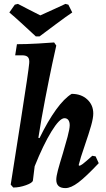

<svg xmlns="http://www.w3.org/2000/svg" viewBox="-20 -955 545 986"><path d="M454 -155 471 -152 487 -117Q421 -47 382.5 -18Q344 11 316 11Q269 11 269 -32Q269 -49 277.5 -81Q286 -113 303 -168Q316 -211 327 -252.5Q338 -294 338 -312Q338 -329 331 -338.5Q324 -348 311 -348Q286 -348 244 -279.5Q202 -211 158 -101L149 -28Q147 -16 113.5 -4Q80 8 48 8L35 -7Q49 -96 88 -344.5Q127 -593 130 -630Q132 -652 123.5 -661.5Q115 -671 93 -671H58L67 -728Q113 -728 176 -731.5Q239 -735 258 -737L269 -721Q264 -701 248.5 -628Q233 -555 212.5 -449.5Q192 -344 177 -247L183 -246Q226 -334 268 -392Q310 -450 348 -473Q397 -473 428 -444.5Q459 -416 459 -372Q459 -349 448 -310Q437 -271 416 -210Q392 -141 384 -107L387 -104Q393 -104 405 -113Q417 -122 454 -155ZM183 -768H164Q148 -783 98.5 -828.5Q49 -874 28 -891L56 -931L72 -935Q74 -934 126 -907L187 -876Q199 -881 262 -910L316 -935L331 -931L351 -891Q325 -874 264 -828.5Q203 -783 183 -768Z"/></svg>

Font: Alegreya
Style: Bold Italic
Weight: 700
Italic angle: -7°
Designer: Juan Pablo del Peral
Foundry: Huerta Tipografica
Version: Version 2.007; ttfautohint (v1.6)